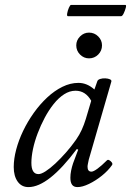

<svg xmlns="http://www.w3.org/2000/svg" viewBox="-20 -750 534 783"><path d="M96 13Q68 13 52 -9.5Q36 -32 36 -69Q36 -102 46 -140Q56 -178 74.5 -216.5Q93 -255 118 -290Q143 -325 172.5 -352.5Q202 -380 234.5 -396Q267 -412 300 -412Q335 -412 365 -385L377 -419Q379 -425 388.5 -428Q398 -431 409.5 -430.5Q421 -430 428.5 -426.5Q436 -423 434 -417L342 -99Q340 -89 338.5 -82Q337 -75 337 -70Q337 -50 353 -50Q361 -50 377.5 -62Q394 -74 416 -96Q420 -100 426 -96.5Q432 -93 436 -87.5Q440 -82 437 -77Q421 -54 395.5 -33.5Q370 -13 343 0Q316 13 296 13Q281 13 274 3.5Q267 -6 267 -25Q267 -39 270 -54Q273 -69 278 -84L299 -140L293 -142Q177 13 96 13ZM137 -40Q148 -40 166 -51.5Q184 -63 205.5 -83Q227 -103 249 -128Q271 -153 290 -180Q304 -200 313.5 -221Q323 -242 330 -265L352 -339Q329 -380 288 -380Q264 -380 241.5 -365.5Q219 -351 199 -326Q179 -301 162.5 -270Q146 -239 133.5 -206Q121 -173 114.5 -142Q108 -111 108 -86Q108 -40 137 -40ZM343 -512Q322 -512 306.5 -527.5Q291 -543 291 -565Q291 -586 306.5 -601.5Q322 -617 343 -617Q365 -617 380.5 -601.5Q396 -586 396 -565Q396 -543 380.5 -527.5Q365 -512 343 -512ZM257 -684Q252 -684 254 -695.5Q256 -707 261 -718.5Q266 -730 270 -730H491Q496 -730 493 -718.5Q490 -707 484.5 -695.5Q479 -684 474 -684Z"/></svg>

Font: Junicode VF
Style: Italic
Weight: 400
Italic angle: -11°
Designer: Peter S. Baker
Version: Version 2.209